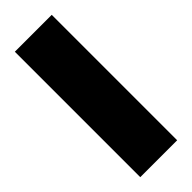

<svg xmlns="http://www.w3.org/2000/svg" viewBox="-34 -234 368 368"><g transform="rotate(45 150.0 -50.0)"><path d="M-20 0V-100H320V0Z"/></g></svg>

Font: Reem Kufi Ink
Style: Regular
Weight: 400
Designer: Khaled Hosny
Version: Version 1.7